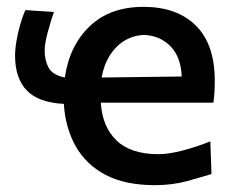

<svg xmlns="http://www.w3.org/2000/svg" viewBox="-20 -532 688 561"><path d="M432 9Q345.5 9 288.2 -21.2Q231 -51.5 201 -105Q171 -158.5 166.5 -228.5Q93 -232 58.5 -267.5Q24 -303 24 -370Q24 -396.5 32.5 -434.2Q41 -472 54 -502.5L137.5 -497Q128.5 -471.5 119.5 -437.8Q110.5 -404 110.5 -384.5Q110.5 -355.5 122 -334.2Q133.5 -313 169.5 -305.5Q182.5 -398 241.8 -455Q301 -512 399.5 -512Q496.5 -512 552 -457.5Q607.5 -403 607.5 -296Q607.5 -258.5 603.5 -232H274.5Q279 -161.5 320.5 -121.5Q362 -81.5 443.5 -81.5Q472.5 -81.5 513.8 -92.2Q555 -103 594.5 -119L598 -23.5Q568.5 -14.5 526.2 -2.8Q484 9 432 9ZM400.5 -430Q352 -427.5 319.2 -393.5Q286.5 -359.5 277 -305.5L511 -308.5Q508.5 -366 478 -397Q447.5 -428 400.5 -430Z"/></svg>

Font: Commissioner Flair Medium
Style: Regular
Weight: 500
Designer: Kostas Bartsokas
Foundry: Kostas Bartsokas
Version: Version 1.000; ttfautohint (v1.8.3)